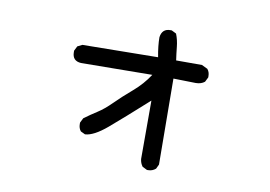

<svg xmlns="http://www.w3.org/2000/svg" viewBox="-67 -659 1134 806"><g transform="rotate(10 500.0 -256.5)"><path d="M608 41H603L583 31Q573 18 571 0V-249Q469 -157 413.5 -110Q358 -63 321 -61L302 -70Q292 -82 292 -100V-106L302 -126Q329 -146 356.5 -163.5Q384 -181 415 -212Q446 -243 487 -278Q528 -313 556 -356L253 -353Q215 -355 215 -393V-399L225 -419L245 -429L567 -433Q558 -481 558 -517Q563 -554 598 -554H604L624 -544Q634 -519 637 -489.5Q640 -460 644 -433H754L779 -421Q789 -409 789 -392V-386L779 -366Q764 -354 741 -354L646 -356L649 10L640 29Q626 41 608 41Z"/></g></svg>

Font: Xiaolai SC
Style: Regular
Weight: 400
Designer: Nozomi Seto 瀬戸のぞみ
Version: Version 3.11;December 4, 2020;FontCreator 13.0.0.2613 64-bit